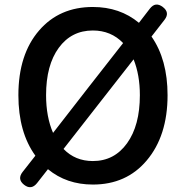

<svg xmlns="http://www.w3.org/2000/svg" viewBox="-20 -780 794 825"><path d="M77 -41 132 -111Q59 -212 59 -371Q59 -546 148 -649Q235 -750 379 -750Q495 -750 577 -682L624 -743Q648 -774 679.5 -750Q711 -726 687 -695L631 -623Q700 -524 700 -371Q700 -196 610 -90Q523 13 379 13Q266 13 186 -53L139 7Q114 38 83.5 14Q53 -10 77 -41ZM379 -88Q471 -88 526 -164.5Q581 -241 581 -371Q581 -458 554 -525L403 -332L253 -140Q303 -88 379 -88ZM208 -209 358 -402 509 -595Q457 -649 379 -649Q287 -649 232.5 -574.5Q178 -500 178 -371Q178 -278 208 -209Z"/></svg>

Font: GenSenRounded TW M
Style: Regular
Weight: 500
Version: Version 1.501;PS 1;hotconv 16.6.51;makeotf.lib2.5.65220